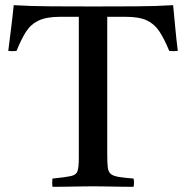

<svg xmlns="http://www.w3.org/2000/svg" viewBox="-20 -722 720 743"><path d="M183 1Q181 -14 183 -31Q233 -36 254 -40.5Q275 -45 280 -60Q285 -75 285 -111V-657H213Q160 -657 129.5 -642.5Q99 -628 80.5 -599Q62 -570 44 -525Q28 -523 12 -525Q18 -573 23.5 -617Q29 -661 33 -702Q98 -698 177 -697.5Q256 -697 341 -697Q427 -697 506.5 -697.5Q586 -698 650 -702Q654 -662 658 -617.5Q662 -573 668 -525Q651 -523 635 -525Q616 -571 597 -600Q578 -629 548.5 -643Q519 -657 466 -657H395V-124Q395 -93 397 -75Q399 -57 408.5 -49Q418 -41 439 -37.5Q460 -34 497 -31Q500 -15 497 1Q476 1 446.5 0.5Q417 0 388 -0.5Q359 -1 339 -1Q320 -1 291.5 -0.5Q263 0 233.5 0.5Q204 1 183 1Z"/></svg>

Font: Tiro Gurmukhi
Style: Regular
Weight: 400
Designer: Gurmukhi: John Hudson & Fiona Ross. Latin: John Hudson.
Foundry: Tiro Typeworks Ltd.
Version: Version 1.52